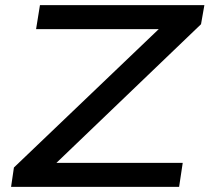

<svg xmlns="http://www.w3.org/2000/svg" viewBox="-20 -725 813 745"><path d="M23 0 34 -75 641 -655 642 -612H120L135 -705H773L760 -631L154 -50L153 -93H689L675 0Z"/></svg>

Font: Nunito Sans 7pt Expanded Medium
Style: Italic
Weight: 500
Width: 7
Italic angle: -9°
Designer: Vernon Adams
Foundry: Vernon Adams
Version: Version 3.101;gftools[0.9.27]